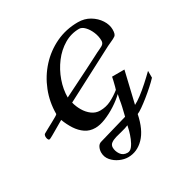

<svg xmlns="http://www.w3.org/2000/svg" viewBox="-271 -911 1258 1309"><g transform="rotate(-30 358.0 -256.5)"><path d="M362.8 228Q331.5 228 297.9 213.1Q264.2 198.2 241 171.1Q217.8 144 217.8 107.9Q217.8 86.9 227.3 67.4Q236.8 47.9 257.8 43L481 -22Q481 -22 486.1 -42.5Q491.2 -63 497.6 -90.6Q503.9 -118.2 506.8 -139.2L515.1 -181.2Q483.4 -150.4 439.2 -121.8Q395 -93.3 349.9 -75.2Q304.7 -57.1 269 -57.1Q224.6 -57.1 191.2 -79.8Q157.7 -102.5 133.5 -139.9Q109.4 -177.2 92.8 -221.2L34.2 -187Q9.3 -172.9 -13.4 -159.4Q-36.1 -146 -43 -146Q-49.3 -146 -53.2 -155.5Q-57.1 -165 -57.1 -173.8Q-57.1 -181.6 -54.7 -188.2Q-52.2 -194.8 -46.9 -196.8Q-35.6 -203.6 -14.6 -214.8Q6.3 -226.1 28.8 -238.3Q51.3 -250.5 67.4 -260Q83.5 -269.5 84 -272.9Q84 -366.2 117.2 -450.4Q150.4 -534.7 210.2 -600.1Q270 -665.5 350.1 -703.4Q430.2 -741.2 523.9 -741.2Q575.7 -741.2 616.5 -716.8Q657.2 -692.4 681.2 -655.3Q705.1 -618.2 705.1 -580.1Q705.1 -543 691.2 -532.7Q677.2 -522.5 652.8 -512.2L622.1 -498L216.8 -286.1Q225.1 -251.5 244.4 -218.5Q263.7 -185.5 292.2 -164.3Q320.8 -143.1 356 -143.1Q401.9 -143.1 441.7 -162.8Q481.4 -182.6 518.1 -211.9Q519.5 -214.8 524.7 -233.9Q529.8 -252.9 534.7 -273.9Q539.6 -294.9 541 -303.2H638.2L580.1 -58.1Q603.5 -69.3 636.7 -94.5Q669.9 -119.6 705.8 -151.9Q741.7 -184.1 772.9 -214.8V-161.1Q753.4 -140.1 724.4 -114Q695.3 -87.9 664.3 -63Q633.3 -38.1 606.7 -19.5Q580.1 -1 564.9 4.9Q542 116.7 487.8 172.4Q433.6 228 362.8 228ZM208 -331.1 412.1 -433.1Q461.4 -457.5 503.2 -479.5Q544.9 -501.5 556.2 -505.9Q585 -518.6 593 -528.3Q601.1 -538.1 601.1 -551.8Q601.1 -586.9 586.9 -620.6Q572.8 -654.3 551.5 -676.3Q530.3 -698.2 508.8 -698.2Q445.3 -698.2 390.4 -665.5Q335.4 -632.8 294.7 -578.9Q253.9 -524.9 231 -460Q208 -395 208 -331.1ZM374 199.2Q394.5 199.2 410.4 179Q426.3 158.7 438 129.9Q449.7 101.1 456.8 74.7Q463.9 48.3 465.8 36.1Q441.4 46.4 413.3 53Q385.3 59.6 360.1 66.9Q335 74.2 319.1 85.9Q303.2 97.7 303.2 118.2Q303.2 146.5 321 172.9Q338.9 199.2 374 199.2Z"/></g></svg>

Font: Norican
Style: Regular
Weight: 400
Designer: Vernon Adams
Foundry: Vernon Adams
Version: Version 1.100; ttfautohint (v1.8.4.7-5d5b);gftools[0.9.33]